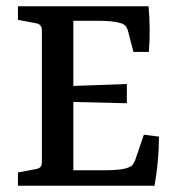

<svg xmlns="http://www.w3.org/2000/svg" viewBox="-20 -590 557 610"><path d="M404 -425 386 -494Q381 -511 365 -516Q353 -520 334.5 -522Q316 -524 294 -524H213V-317L383 -323V-262L213 -266V-49H313Q335 -49 356 -51Q377 -53 388 -58Q397 -61 401 -66Q405 -71 409 -80L437 -162L485 -156Q485 -117 481.5 -78.5Q478 -40 471 0H37V-42L95 -53Q113 -56 113 -74V-493Q113 -513 95 -516L37 -527V-570H452Q455 -535 455.5 -499.5Q456 -464 453 -425Z"/></svg>

Font: Yrsa Medium
Style: Regular
Weight: 500
Designer: Anna Giedrys (Yrsa+Rasa design), David Brezina (Yrsa art-direction, Rasa art-direction, design)
Foundry: Rosetta Type Foundry
Version: Version 2.004